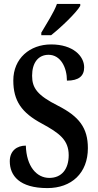

<svg xmlns="http://www.w3.org/2000/svg" viewBox="-20 -951 500 981"><path d="M191 -784V-771H241C293 -812 370 -886 390 -921V-931H271C255 -886 218 -831 191 -784ZM222 10C345 10 429 -66 429 -194C429 -298 384 -356 276 -411C171 -464 144 -501 144 -564C144 -631 176 -671 228 -671C290 -671 322 -606 322 -539C383 -539 410 -563 410 -607C410 -664 354 -724 241 -724C132 -724 48 -652 48 -540C48 -436 90 -375 195 -319C283 -271 331 -236 331 -158C331 -88 296 -42 232 -42C167 -42 115 -101 112 -207C67 -207 30 -181 30 -127C30 -54 79 10 222 10Z"/></svg>

Font: Noto Serif Hebrew ExtraCondensed SemiBold
Style: Regular
Weight: 600
Width: 2
Designer: Monotype Design Team
Foundry: Monotype Imaging Inc.
Version: Version 2.004